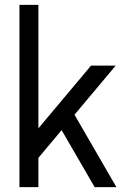

<svg xmlns="http://www.w3.org/2000/svg" viewBox="-20 -770 538 790"><path d="M459 0H369.5L233.5 -234.5L138 -120.5V0H60V-750H138V-242L354.5 -500H456L286.5 -298Z"/></svg>

Font: Urbanist
Style: Regular
Weight: 400
Designer: Corey Hu
Foundry: Corey Hu
Version: Version 1.330; ttfautohint (v1.8.4.7-5d5b)